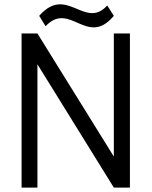

<svg xmlns="http://www.w3.org/2000/svg" viewBox="-20 -852 690 872"><path d="M570 0V-700H497V-141L150 -700H78V0H150V-560L497 0ZM467 -827C365 -715 283 -923 158 -780L187 -733C298 -850 375 -635 497 -780Z"/></svg>

Font: Advent Pro
Style: Medium
Weight: 500
Designer: Andreas Kalpakidis
Foundry: Andreas Kalpakidis
Version: Version 2.002 2008